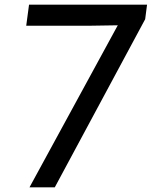

<svg xmlns="http://www.w3.org/2000/svg" viewBox="-20 -800 648 820"><path d="M92 -690 104 -780H608L600 -718L214 0H106L483 -692Q451 -691 419.5 -691Q388 -691 356 -690Z"/></svg>

Font: Tanohe Sans Medium
Style: Italic
Weight: 500
Designer: Village Type and Design LLC & Cristiano Sobral
Foundry: Cooper Hewitt Smithsonian Design Museum
Version: Version 1.00;September 29, 2021;FontCreator 13.0.0.2655 64-b